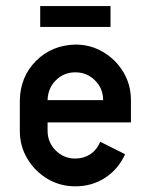

<svg xmlns="http://www.w3.org/2000/svg" viewBox="-20 -624 509 648"><path d="M234.4 -379.9Q195.3 -379.9 168.5 -353Q141.6 -326.2 140.6 -286.1H328.1Q328.1 -325.2 300.8 -352.5Q273.4 -379.9 234.4 -379.9ZM421.9 -210.9H140.6V-182.6Q140.6 -143.6 168 -116.2Q195.3 -88.9 234.4 -88.9Q261.7 -88.9 283.9 -103Q306.2 -117.2 318.4 -145.5L402.3 -103.5Q378.4 -51.8 334 -23.4Q289.6 4.9 234.4 4.9Q182.6 4.9 140.1 -20.5Q97.7 -45.9 72.3 -88.4Q46.9 -130.9 46.9 -182.6V-286.1Q48.8 -365.7 101.8 -418.7Q154.8 -471.7 234.4 -473.6Q286.1 -473.6 328.6 -448.2Q371.1 -422.9 396.5 -380.4Q421.9 -337.9 421.9 -286.1ZM353 -533.2H115.7V-603.5H353Z"/></svg>

Font: Lambda
Style: Regular
Weight: 400
Designer: GGBotNet
Version: 0.22